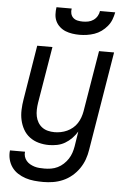

<svg xmlns="http://www.w3.org/2000/svg" viewBox="-62 -796 725 1055"><g transform="rotate(5 300.0 -268.5)"><path d="M217 213Q192 213 167 210.5Q142 208 119 200.5Q96 193 76 180Q56 167 42.5 148Q29 129 23 105Q17 81 20 56H103Q101 70 105 83Q109 96 117.5 106Q126 116 137.5 122.5Q149 129 162 133Q175 137 189 138Q203 139 217 139Q235 139 253.5 136Q272 133 289.5 124.5Q307 116 321.5 102.5Q336 89 346.5 73Q357 57 363 39Q369 21 372 3L385 -80Q373 -60 356 -42.5Q339 -25 318.5 -13Q298 -1 275 3.5Q252 8 230 8Q201 8 173.5 0.5Q146 -7 124 -23.5Q102 -40 88.5 -64Q75 -88 69 -115Q63 -142 64 -171.5Q65 -201 70 -230L119 -530H203L151 -218Q148 -199 147.5 -180Q147 -161 150.5 -143.5Q154 -126 163 -110.5Q172 -95 186 -84.5Q200 -74 218 -69.5Q236 -65 255 -65Q272 -65 289.5 -68.5Q307 -72 323.5 -79.5Q340 -87 354.5 -99Q369 -111 379 -126.5Q389 -142 395 -159Q401 -176 404 -193L460 -530H543L453 15Q449 42 439.5 68.5Q430 95 413.5 119Q397 143 374.5 162Q352 181 325.5 192.5Q299 204 271.5 208.5Q244 213 217 213ZM345 -610Q325 -610 305 -613Q285 -616 267.5 -623Q250 -630 235.5 -643Q221 -656 213 -673Q205 -690 204 -710Q203 -730 206 -750H290Q287 -736 290.5 -722Q294 -708 304 -699Q314 -690 328 -687Q342 -684 357 -684Q372 -684 387 -687Q402 -690 415 -699Q428 -708 436 -721.5Q444 -735 446 -750H530Q526 -729 518.5 -709.5Q511 -690 497 -673Q483 -656 465 -643Q447 -630 426.5 -623Q406 -616 385.5 -613Q365 -610 345 -610Z"/></g></svg>

Font: Iosevka Curly Extended
Style: Italic
Weight: 400
Width: 7
Italic angle: -9°
Monospace: yes
Designer: Belleve Invis
Foundry: Belleve Invis
Version: Version 11.1.0; ttfautohint (v1.8.3)